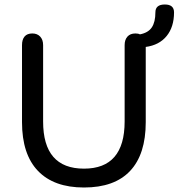

<svg xmlns="http://www.w3.org/2000/svg" viewBox="-20 -826 795 855"><path d="M78 -282V-625Q78 -650 89.5 -663.5Q101 -677 124 -677Q146 -677 159 -663Q172 -649 172 -625V-285Q172 -75 354 -75Q535 -75 535 -285V-625Q535 -649 547.5 -663Q560 -677 583 -677Q596 -677 603 -673Q640 -680 656 -704Q672 -728 672 -771Q672 -806 714 -806Q755 -806 755 -771Q755 -706 722 -665.5Q689 -625 629 -617V-282Q629 -139 559.5 -65Q490 9 354 9Q220 9 149 -65Q78 -139 78 -282Z"/></svg>

Font: SN Pro
Style: Regular
Weight: 400
Designer: Tobias Whetton
Foundry: Supernotes
Version: Version 1.003